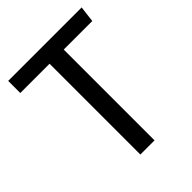

<svg xmlns="http://www.w3.org/2000/svg" viewBox="-196 -799 909 909"><g transform="rotate(-45 258.5 -344.5)"><path d="M15 -608H211V0H306V-608H497L507 -689H15Z"/></g></svg>

Font: FiraGO Unicode
Style: Regular
Weight: 400
Designer: bBox Type
Foundry: bBox Type GmbH
Version: Version 1.001;PS 001.001;hotconv 1.0.88;makeotf.lib2.5.64775